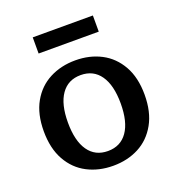

<svg xmlns="http://www.w3.org/2000/svg" viewBox="-125 -768 809 882"><g transform="rotate(-20 279.5 -326.5)"><path d="M427 -588H133V-667H427ZM33 -244Q33 -328 65.5 -385.5Q98 -443 154 -472Q210 -501 280 -501Q350 -501 405.5 -472Q461 -443 493.5 -385.5Q526 -328 526 -244Q526 -160 493.5 -102Q461 -44 405.5 -15Q350 14 280 14Q210 14 154 -15Q98 -44 65.5 -102Q33 -160 33 -244ZM409 -244Q409 -333 375.5 -381Q342 -429 280 -429Q218 -429 184.5 -381Q151 -333 151 -244Q151 -154 184.5 -106Q218 -58 280 -58Q342 -58 375.5 -106Q409 -154 409 -244Z"/></g></svg>

Font: Maitree Semibold
Style: Regular
Weight: 600
Designer: CadsonDemak Team
Foundry: CadsonDemak
Version: Version 1.010